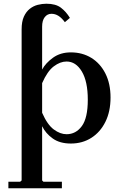

<svg xmlns="http://www.w3.org/2000/svg" viewBox="-20 -760 656 1030"><path d="M25 250V215H88L96 208V-602Q96 -644 108 -670.5Q120 -697 139.5 -712.5Q159 -728 182.5 -734Q206 -740 229 -740Q279 -740 307 -718.5Q335 -697 355 -664L328 -641Q311 -664 293.5 -675Q276 -686 256 -686Q234 -686 220 -668Q206 -650 206 -617V-387Q225 -422 264.5 -450.5Q304 -479 360 -479Q422 -479 470 -449.5Q518 -420 545.5 -365.5Q573 -311 573 -237Q573 -162 545.5 -106.5Q518 -51 470 -20.5Q422 10 360 10Q301 10 263 -17Q225 -44 206 -83V208L213 215H312V250ZM337 -40Q387 -40 419 -83.5Q451 -127 451 -225Q451 -323 419 -376.5Q387 -430 337 -430Q303 -430 268.5 -404Q234 -378 206 -314V-155Q234 -91 268.5 -65.5Q303 -40 337 -40Z"/></svg>

Font: Brygada 1918 SemiBold
Style: Regular
Weight: 600
Designer: Mateusz Machalski | Borys Kosmynka | Przemek Hoffer
Foundry: NIEPODLEGLA 2018
Version: Version 3.006